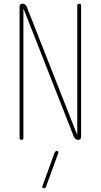

<svg xmlns="http://www.w3.org/2000/svg" viewBox="-20 -750 540 1030"><path d="M272.5 70.3Q275.4 60.5 286.1 59.6Q290 59.6 292 63Q293.9 66.4 293 70.3L227.5 250Q224.6 259.8 213.9 259.8Q210 259.8 208 256.8Q206.1 253.9 207 250ZM85 -9.8V-713.9Q85 -729.5 100.6 -730.5Q115.2 -730.5 123 -714.8L392.6 -30.3Q392.6 -29.3 393.6 -29.3Q394.5 -29.3 394.5 -30.3V-719.7Q394.5 -729.5 404.8 -730Q415 -730.5 415 -719.7V-15.6Q415 0 399.4 0Q384.8 0 377 -14.6L107.4 -700.2Q107.4 -701.2 106.4 -701.2Q105.5 -701.2 105.5 -700.2V-9.8Q105.5 0 95.2 0Q85 0 85 -9.8Z"/></svg>

Font: Rounded-X Mgen+ 2m thin
Style: Regular
Weight: 100
Designer: [Source Han Sans]
Ryoko NISHIZUKA  (kana & ideographs); Paul D. Hunt (Latin, Greek & Cyrillic); Wenlong ZHANG  (bopomofo
Version: Version 1.059.20150602